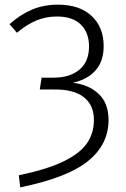

<svg xmlns="http://www.w3.org/2000/svg" viewBox="-20 -716 541 826"><path d="M426 -518Q426 -452 390.5 -412.5Q355 -373 293 -360Q362 -352 404.5 -312Q447 -272 447 -200Q447 -94 358 -22.5Q269 49 67 90L61 38Q182 13 253 -21.5Q324 -56 354 -99.5Q384 -143 384 -200Q384 -264 340.5 -298Q297 -332 213 -331H151L159 -382H211Q281 -382 322 -416.5Q363 -451 363 -516Q363 -576 327.5 -610.5Q292 -645 225 -645Q177 -645 135.5 -627.5Q94 -610 53 -575L21 -612Q68 -654 118.5 -675Q169 -696 229 -696Q322 -696 374 -647.5Q426 -599 426 -518Z"/></svg>

Font: Fira Sans Light
Style: Regular
Weight: 300
Designer: bBox Type GmbH & Carrois Corporate GbR & Edenspiekermann AG
Foundry: bBox Type GmbH & Carrois Corporate GbR & Edenspiekermann AG
Version: Version 4.301